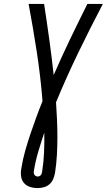

<svg xmlns="http://www.w3.org/2000/svg" viewBox="-20 -755 545 980"><path d="M173 205Q152 205 133 199Q114 193 102 178.5Q90 164 87.5 144Q85 124 89 104Q96 60 108 17Q120 -26 134.5 -69Q149 -112 164.5 -154.5Q180 -197 197 -239Q187 -365 168 -488.5Q149 -612 126 -735H205Q219 -645 231.5 -554.5Q244 -464 254 -372Q294 -464 337.5 -554.5Q381 -645 426 -735H505Q440 -611 379.5 -486Q319 -361 266 -233Q269 -189 271 -144.5Q273 -100 273 -55Q273 -10 270.5 35.5Q268 81 261 126Q258 142 252 157.5Q246 173 233.5 184.5Q221 196 204.5 200.5Q188 205 173 205ZM173 146Q177 146 181.5 144Q186 142 189 138Q192 134 193 129.5Q194 125 195 121Q203 71 205 21Q207 -29 206 -78Q190 -30 175.5 18.5Q161 67 153 117Q152 122 152.5 127.5Q153 133 155.5 137Q158 141 163 143.5Q168 146 173 146Z"/></svg>

Font: Iosevka Slab Oblique
Style: Regular
Weight: 400
Italic angle: -9°
Monospace: yes
Designer: Belleve Invis
Foundry: Belleve Invis
Version: Version 11.1.1; ttfautohint (v1.8.3)